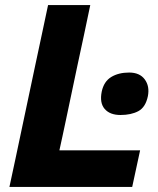

<svg xmlns="http://www.w3.org/2000/svg" viewBox="-20 -733 620 753"><path d="M17 0Q29.5 -57.5 40.8 -111Q52 -164.5 66.5 -232.5L117.5 -473.5Q132.5 -543 144.2 -598.5Q156 -654 168.5 -713H334Q321.5 -653 309.8 -597.8Q298 -542.5 283 -473L238 -259.5Q231 -227 225 -198.5Q219 -170 213 -143.5H529.5L498.5 0ZM452.5 -282Q411 -282 390.5 -305.8Q370 -329.5 379 -374Q387.5 -413.5 416.2 -431Q445 -448.5 486.5 -448.5Q528 -448.5 547.8 -421.5Q567.5 -394.5 560 -356Q551 -312.5 522.8 -297.2Q494.5 -282 452.5 -282Z"/></svg>

Font: Commissioner
Style: Bold Italic
Weight: 700
Italic angle: -12°
Designer: Kostas Bartsokas
Foundry: Kostas Bartsokas
Version: Version 1.000; ttfautohint (v1.8.3)